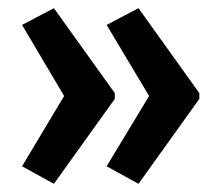

<svg xmlns="http://www.w3.org/2000/svg" viewBox="-20 -505 539 470"><path d="M468 -263 319 -55 241 -98 345 -270 241 -444 319 -485 468 -277ZM261 -263 112 -55 34 -98 137 -270 34 -444 112 -485 261 -277Z"/></svg>

Font: Noto Sans Tamil ExtraCondensed SemiBold
Style: Regular
Weight: 600
Width: 2
Designer: Jelle Bosma - Monotype Design Team
Foundry: Monotype Imaging Inc.
Version: Version 2.004; ttfautohint (v1.8.4.7-5d5b)